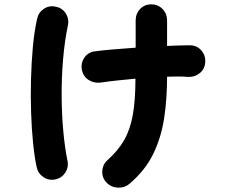

<svg xmlns="http://www.w3.org/2000/svg" viewBox="-20 -815 1040 886"><path d="M579 32Q556 52 525 51Q494 50 472 28Q450 5 452 -26Q454 -57 477 -77Q526 -121 553.5 -169.5Q581 -218 593 -285.5Q605 -353 605 -452Q561 -448 519.5 -443.5Q478 -439 445 -434Q414 -430 389 -446Q364 -462 358 -492Q352 -523 369 -548.5Q386 -574 417 -578Q453 -583 502.5 -587Q552 -591 606 -595V-720Q606 -752 626.5 -773.5Q647 -795 678 -795Q709 -795 730 -773.5Q751 -752 751 -720V-603Q813 -606 856 -606Q888 -606 908.5 -583Q929 -560 927 -529Q926 -498 903 -478.5Q880 -459 849 -460Q827 -462 802.5 -462Q778 -462 751 -461Q751 -359 737.5 -270Q724 -181 687.5 -105.5Q651 -30 579 32ZM235 13Q205 19 180 2Q155 -15 149 -45Q139 -91 132.5 -156Q126 -221 123.5 -296Q121 -371 123 -448Q125 -525 131.5 -597Q138 -669 151 -727Q157 -757 182 -774Q207 -791 238 -784Q268 -778 284 -752Q300 -726 293 -696Q278 -624 271 -540.5Q264 -457 264.5 -372Q265 -287 272 -210.5Q279 -134 291 -75Q298 -45 281.5 -19Q265 7 235 13Z"/></svg>

Font: Zen Maru Gothic Black
Style: Regular
Weight: 900
Designer: Yoshimichi Ohira
Foundry: Positype
Version: Version 1.001